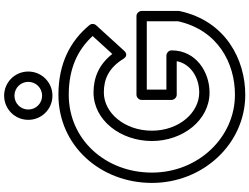

<svg xmlns="http://www.w3.org/2000/svg" viewBox="-159 -1009 1208 930"><g transform="rotate(-90 445.0 -544.0)"><path d="M446.5 -1078C483.7 -1078 513.5 -1048.2 513.5 -1011C513.5 -973.8 483.7 -944 446.5 -944C409.3 -944 379.5 -973.8 379.5 -1011C379.5 -1048.2 409.3 -1078 446.5 -1078ZM446.5 -1128C381.7 -1128 329.5 -1075.8 329.5 -1011C329.5 -946.2 381.7 -894 446.5 -894C511.3 -894 563.5 -946.2 563.5 -1011C563.5 -1075.8 511.3 -1128 446.5 -1128ZM807 -437V-285.7C763.8 -91.7 603.7 -10 451 -10C244.1 -10 74 -188.5 74 -412C74 -637.1 234.2 -815 451 -815C580.3 -815 669.9 -770.4 735.5 -699.4L648.6 -604C597.6 -669.4 532.9 -695 462 -695C327.9 -695 227 -564.4 227 -412C227 -262.3 328.1 -133 462 -133C561.2 -133 666 -198.3 666 -317C666 -332.1 651.7 -342 641 -342H476V-437ZM857 -462C857 -472.7 847.1 -487 832 -487H451C440.3 -487 426 -477.1 426 -462V-317C426 -306.3 435.9 -292 451 -292H613.7C600.9 -225 534.9 -183 462 -183C363.9 -183 277 -281.7 277 -412C277 -545.6 364.1 -645 462 -645C527.5 -645 581 -621 624.8 -550.8C642.8 -521.9 662.6 -545.1 664.5 -547.2L787.5 -682.2C795.6 -691.1 796.2 -705.4 788.3 -714.9C711.8 -807.3 602.7 -865 451 -865C203.8 -865 24 -660.9 24 -412C24 -163.5 213.9 40 451 40C621.6 40 808.5 -55.1 856.4 -277.7C856.7 -279 857 -281.3 857 -283Z"/></g></svg>

Font: Hussar Ekologiczny
Style: Regular
Weight: 400
Foundry: Cannot Into Space Fonts
Version: Version 0.97